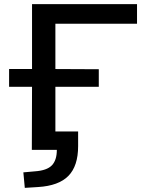

<svg xmlns="http://www.w3.org/2000/svg" viewBox="-20 -725 704 929"><path d="M100 184 93 109 149 104Q207 100 231 75Q255 50 255 0H134L135 -305H24V-391H135V-705H643V-610H248V-391L458 -390V-305H248V-89H358V-18Q358 78 311 126Q264 174 164 180Z"/></svg>

Font: Nunito Sans 10pt SemiExpanded SemiBold
Style: Regular
Weight: 600
Width: 6
Designer: Vernon Adams
Foundry: Vernon Adams
Version: Version 3.101;gftools[0.9.27]